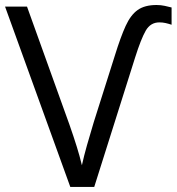

<svg xmlns="http://www.w3.org/2000/svg" viewBox="-20 -740 699 760"><path d="M610.8 -651.4Q575.7 -651.4 556.9 -618.7Q538.1 -585.9 515.1 -513.2L353 0H258.3L0 -713.9H86.9L254.9 -246.6Q272.5 -196.3 283.9 -159.4Q295.4 -122.6 304.2 -85.9Q312.5 -123.5 324.2 -164.8Q335.9 -206.1 351.1 -256.3L435.1 -521.5Q457.5 -593.8 477.3 -637.2Q497.1 -680.7 524.9 -700.4Q552.7 -720.2 599.6 -720.2Q616.7 -720.2 632.1 -716.8Q647.5 -713.4 659.2 -710.4V-642.1Q647.5 -646 635.7 -648.7Q624 -651.4 610.8 -651.4Z"/></svg>

Font: Open Sans
Style: Regular
Weight: 400
Designer: Monotype Design Team
Foundry: Monotype Imaging Inc.
Version: Version 3.000; ttfautohint (v1.8.4)